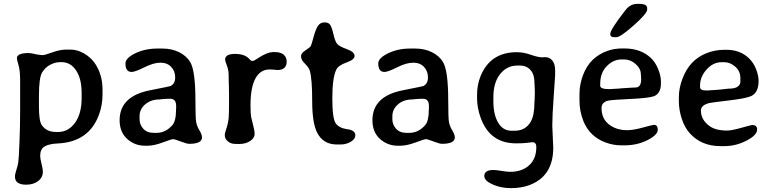

<svg xmlns="http://www.w3.org/2000/svg" viewBox="-20 -741 3955 982"><path d="M397.5 -239.3V-266.6Q397.5 -338.4 369.1 -380.9Q340.8 -423.3 293.9 -423.3H289.6L284.7 -422.9Q262.7 -422.9 237.5 -410.2Q212.4 -397.5 195.8 -371.1Q179.2 -344.7 179.2 -251V-195.3Q179.2 -122.6 193.4 -101.6Q217.3 -65.9 267.6 -65.9H276.9Q329.1 -65.9 363.3 -112.5Q397.5 -159.2 397.5 -239.3ZM113.8 203.6Q56.6 203.6 56.6 162.6Q56.6 149.4 64 127.2Q71.3 105 73.7 87.6Q76.2 70.3 79.6 -12.5Q83 -95.2 83 -177.2V-328.6Q83 -380.4 74.7 -408Q66.4 -435.5 66.4 -443.4Q66.4 -469.7 127 -469.7Q133.3 -469.7 151.4 -466.3L166 -462.9Q189.5 -459 198.7 -459Q208 -459 247.6 -473.1Q287.1 -487.3 317.9 -487.3H340.3Q376 -487.3 409.2 -468Q442.4 -448.7 462.4 -421.4Q504.4 -363.3 504.4 -281.7V-257.3Q504.4 -203.1 485.8 -153.3Q434.6 -15.1 276.4 -7.3Q231.4 -5.4 208.5 7.8Q185.5 21 185.5 56.6Q185.5 69.3 192.4 96.7Q199.2 124 199.2 137.2Q199.2 166.5 175 185.1Q150.9 203.6 113.8 203.6Z M766.1 -61.5H781.2Q826.7 -61.5 861.3 -100.6Q880.4 -122.1 880.4 -180.7L880.9 -187V-199.2Q880.9 -235.8 850.6 -235.8H835L809.6 -233.9L796.4 -232.4Q751.5 -232.4 722.7 -207.3Q693.8 -182.1 693.8 -147.5V-130.4Q693.8 -104 712.6 -82.8Q731.4 -61.5 766.1 -61.5ZM1013.2 -38.1Q1013.2 -5.4 947.3 -5.4Q935.5 -5.4 904.5 -17.3Q873.5 -29.3 865.5 -29.3Q857.4 -29.3 812.5 -12.5Q767.6 4.4 733.4 4.4H722.2Q668.9 4.4 630.4 -30.5Q591.8 -65.4 591.8 -126Q591.8 -249 747.6 -279.3Q848.6 -299.3 852.1 -300.8Q876 -313 876 -345Q876 -377 855.7 -398.7Q835.4 -420.4 800.5 -420.4Q765.6 -420.4 718.3 -396.7Q670.9 -373 653.3 -373Q621.6 -373 621.6 -416.5Q621.6 -443.8 671.6 -468.3Q721.7 -492.7 785.6 -492.7H810.1Q857.9 -492.7 895 -474.6Q932.1 -456.5 951.7 -425.8Q979.5 -382.3 979.5 -227.1Q979.5 -139.2 983.2 -117.7Q986.8 -96.2 1000 -74.5Q1013.2 -52.7 1013.2 -38.1Z M1357.9 -385.7Q1312 -385.7 1286.6 -340.1Q1261.2 -294.4 1261.2 -200.7Q1261.2 -159.2 1264.6 -141.8Q1268.1 -124.5 1275.1 -98.9Q1282.2 -73.2 1282.2 -54.4Q1282.2 -35.6 1259.8 -20Q1237.3 -4.4 1201.2 -4.4L1192.9 -4.9H1184.1Q1160.6 -4.9 1145.3 -18.1Q1129.9 -31.2 1129.9 -47.9V-55.7Q1129.9 -59.1 1139.2 -87.9Q1148.4 -116.7 1149.9 -143.6Q1151.4 -170.4 1151.4 -215.8V-270L1150.9 -278.8Q1150.9 -287.6 1150.9 -296.4L1149.9 -322.8Q1149.4 -331.5 1149.4 -357.2Q1149.4 -382.8 1140.4 -406Q1131.3 -429.2 1131.3 -436Q1131.3 -465.3 1182.6 -465.3Q1233.9 -465.3 1256.8 -437.5Q1263.7 -429.2 1271.2 -429.2Q1278.8 -429.2 1296.4 -441.4Q1345.2 -474.6 1378.4 -474.6H1386.2Q1415.5 -474.6 1430.9 -461.4Q1446.3 -448.2 1446.3 -426.3Q1446.3 -382.8 1397.9 -382.8Q1378.9 -385.7 1357.9 -385.7Z M1721.7 -2H1703.1Q1632.8 -2 1602.1 -62.5Q1576.7 -111.8 1576.7 -224.6Q1576.7 -337.4 1564.5 -379.4Q1560.1 -395 1540 -415Q1520 -435.1 1520 -449.7V-456.1Q1520 -468.8 1543 -483.9Q1565.9 -499 1569.6 -505.6Q1573.2 -512.2 1584.2 -553Q1595.2 -593.8 1607.2 -610.1Q1619.1 -626.5 1639.4 -626.5Q1659.7 -626.5 1668.2 -614.7Q1676.8 -603 1685.3 -566.4Q1693.8 -529.8 1704.1 -516.8Q1714.4 -503.9 1753.9 -489.7Q1793.5 -475.6 1793.5 -454.6Q1793.5 -436 1752.2 -421.4Q1710.9 -406.7 1700.2 -385.3Q1679.7 -343.8 1679.7 -238.3Q1679.7 -132.8 1697.8 -109.1Q1715.8 -85.4 1756.6 -80.1Q1797.4 -74.7 1797.4 -49.3Q1797.4 -29.8 1774.2 -15.9Q1751 -2 1721.7 -2Z M2059.1 -61.5H2074.2Q2119.6 -61.5 2154.3 -100.6Q2173.3 -122.1 2173.3 -180.7L2173.8 -187V-199.2Q2173.8 -235.8 2143.6 -235.8H2127.9L2102.5 -233.9L2089.4 -232.4Q2044.4 -232.4 2015.6 -207.3Q1986.8 -182.1 1986.8 -147.5V-130.4Q1986.8 -104 2005.6 -82.8Q2024.4 -61.5 2059.1 -61.5ZM2306.2 -38.1Q2306.2 -5.4 2240.2 -5.4Q2228.5 -5.4 2197.5 -17.3Q2166.5 -29.3 2158.4 -29.3Q2150.4 -29.3 2105.5 -12.5Q2060.5 4.4 2026.4 4.4H2015.1Q1961.9 4.4 1923.3 -30.5Q1884.8 -65.4 1884.8 -126Q1884.8 -249 2040.5 -279.3Q2141.6 -299.3 2145 -300.8Q2168.9 -313 2168.9 -345Q2168.9 -377 2148.7 -398.7Q2128.4 -420.4 2093.5 -420.4Q2058.6 -420.4 2011.2 -396.7Q1963.9 -373 1946.3 -373Q1914.6 -373 1914.6 -416.5Q1914.6 -443.8 1964.6 -468.3Q2014.6 -492.7 2078.6 -492.7H2103Q2150.9 -492.7 2188 -474.6Q2225.1 -456.5 2244.6 -425.8Q2272.5 -382.3 2272.5 -227.1Q2272.5 -139.2 2276.1 -117.7Q2279.8 -96.2 2293 -74.5Q2306.2 -52.7 2306.2 -38.1Z M2503.4 -244.1V-223.6Q2503.4 -154.3 2528.1 -113.3Q2552.7 -72.3 2595.7 -72.3H2612.8Q2666.5 -72.3 2693.4 -116.7Q2713.4 -149.9 2713.4 -215.8Q2714.4 -225.6 2714.4 -231L2715.3 -256.3V-281.7L2714.8 -286.6L2714.4 -301.3L2713.4 -320.3Q2713.4 -360.8 2692.9 -383.3Q2672.4 -405.8 2639.6 -405.8H2627Q2572.3 -405.8 2537.8 -362.1Q2503.4 -318.4 2503.4 -244.1ZM2457 159.2Q2457 128.4 2503.4 128.4Q2519 128.4 2545.2 133.1Q2571.3 137.7 2589.8 137.7Q2649.9 137.7 2686.5 104.2Q2723.1 70.8 2723.1 10.7Q2723.1 -13.7 2702.1 -13.7Q2698.7 -13.7 2678.2 -10.7Q2657.7 -7.8 2619.6 -7.8Q2485.8 -7.8 2438.5 -138.2Q2419.9 -189.5 2419.9 -240.7V-253.9Q2419.9 -307.1 2437.5 -350.6Q2487.3 -474.1 2623.5 -474.1Q2657.2 -474.1 2694.8 -460.9Q2732.4 -447.8 2753.9 -447.8L2768.6 -448.7Q2790.5 -448.7 2804.9 -431.4Q2819.3 -414.1 2819.3 -381.3V-356.4Q2819.3 -347.2 2812 -248.3Q2804.7 -149.4 2804.7 -98.1L2809.6 14.6Q2809.6 161.6 2685.5 206.5Q2645 221.2 2593 221.2Q2541 221.2 2499 202.1Q2457 183.1 2457 159.2Z M3216.3 -293Q3219.2 -293.5 3230.5 -293.5Q3259.3 -293.5 3259.3 -335.9V-339.4L3258.8 -342.3Q3258.8 -345.2 3258.8 -348.1L3257.8 -360.4Q3257.8 -389.6 3231.2 -413.3Q3204.6 -437 3172.4 -437H3158.7Q3117.7 -437 3083.7 -403.1Q3049.8 -369.1 3049.8 -312V-302.2Q3049.8 -285.2 3095.7 -285.2H3102.1L3105 -285.6L3147 -288.1Q3157.2 -289.6 3162.1 -289.6ZM3132.8 -550.8H3122.6Q3101.6 -550.8 3101.6 -564V-568.8Q3101.6 -589.8 3179.2 -689.5Q3204.1 -721.2 3239.3 -721.2H3250Q3290 -721.2 3290 -699.2V-691.9Q3290 -672.4 3221.7 -611.6Q3153.3 -550.8 3132.8 -550.8ZM3173.3 2.4H3162.1Q3160.6 2.4 3159.2 2.4Q3115.7 2.4 3076.2 -12.7Q2995.6 -43 2963.9 -121.6Q2943.8 -171.9 2943.8 -226.6V-260.7Q2943.8 -308.6 2961.9 -356.9Q2996.1 -448.7 3087.4 -481Q3122.1 -493.2 3162.1 -493.2H3173.3Q3256.8 -493.2 3308.1 -445.3Q3331.5 -423.8 3345.9 -388.4Q3360.4 -353 3360.4 -325.2V-314.9Q3360.4 -262.7 3324.7 -249Q3299.3 -239.3 3204.8 -234.9Q3110.4 -230.5 3092.3 -226.6Q3056.6 -218.8 3056.6 -188.5Q3056.6 -134.8 3094 -105Q3131.3 -75.2 3188.5 -75.2Q3219.2 -75.2 3269 -88.9Q3318.8 -102.5 3324.7 -102.5Q3344.2 -102.5 3344.2 -76.9Q3344.2 -51.3 3291.7 -24.4Q3239.3 2.4 3173.3 2.4Z M3706.1 -287.6Q3739.3 -287.6 3752.9 -297.9Q3766.6 -308.1 3766.6 -321.3V-341.8Q3766.6 -377 3740.7 -399.9Q3714.8 -422.9 3684.1 -422.9H3671.4Q3627 -422.9 3593.8 -385.5Q3560.5 -348.1 3560.5 -303.7V-295.4Q3560.5 -278.3 3591.8 -278.3H3603L3606 -278.8L3642.6 -281.2L3667 -283.2L3683.6 -285.2Q3688 -285.6 3695.6 -286.6Q3703.1 -287.6 3706.1 -287.6ZM3686 6.3H3664.6Q3566.9 6.3 3507.8 -59.6Q3481.4 -88.9 3466.8 -134Q3452.1 -179.2 3452.1 -223.6V-245.6Q3452.1 -290 3470.7 -338.9Q3506.3 -434.1 3591.8 -468.3Q3635.7 -486.3 3685.1 -486.3H3695.8Q3764.2 -486.3 3808.6 -444.8Q3834 -420.9 3846.9 -387.5Q3859.9 -354 3859.9 -327.1Q3859.9 -268.1 3822.8 -250Q3797.4 -237.8 3706.8 -227.1Q3616.2 -216.3 3607.4 -213.9Q3564.9 -203.1 3564.9 -175.8Q3564.9 -128.4 3608.4 -96.7Q3640.1 -73.2 3699.2 -73.2Q3721.7 -73.2 3772 -87.4Q3822.3 -101.6 3827.1 -101.6Q3852.5 -101.6 3852.5 -78.6Q3852.5 -49.8 3798.1 -21.7Q3743.7 6.3 3686 6.3Z"/></svg>

Font: Averia Libre
Style: Regular
Weight: 400
Version: Version 1.002